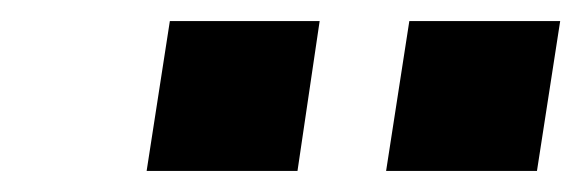

<svg xmlns="http://www.w3.org/2000/svg" viewBox="-20 -755 551 182"><path d="M346 -593 368 -735H511L489 -593ZM119 -593 141 -735H283L262 -593Z"/></svg>

Font: Nunito Sans 7pt ExtraBold
Style: Italic
Weight: 800
Italic angle: -9°
Designer: Vernon Adams
Foundry: Vernon Adams
Version: Version 3.101;gftools[0.9.27]